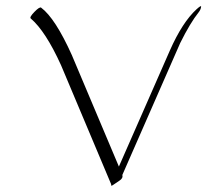

<svg xmlns="http://www.w3.org/2000/svg" viewBox="-20 -558 668 619"><path d="M112.8 -533.2Q158.2 -499 211.4 -380.9L363.3 -21L527.8 -395.5Q567.9 -486.3 613.8 -528.3Q628.9 -542 628.4 -536.6Q627.4 -527.3 620.6 -518.6Q593.3 -484.4 561 -419.4L374.5 5.9Q377.4 16.6 364.7 24.7Q352.1 32.7 344.5 38.3Q336.9 43.9 338.4 36.1L176.8 -347.7Q127 -457.5 79.1 -498.5Q74.2 -502.4 91.1 -519.8Q107.9 -537.1 112.8 -533.2Z"/></svg>

Font: ML-NILA06
Style: Regular
Weight: 400
Designer: CLT@C-DIT
Version: Version ML-NILA06 1.0